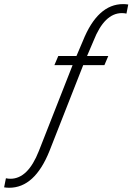

<svg xmlns="http://www.w3.org/2000/svg" viewBox="-97 -720 640 928"><path d="M514.2 -654.3Q502.9 -656.7 492.2 -656.7Q407.7 -656.7 355 -522.5L323.7 -449.2H426.3L407.7 -405.3H305.2L142.1 9.8Q70.8 187.5 -52.2 187.5Q-64.5 187.5 -77.1 185.5L-68.4 141.6Q-57.1 144 -46.4 144Q38.1 144 90.8 9.8L253.9 -405.3H166L184.6 -449.2H272.5L303.7 -522.5Q375 -700.2 498 -700.2Q510.3 -700.2 522.9 -698.2Z"/></svg>

Font: Sansation Light
Style: Light Italic
Weight: 300
Designer: Bernd Montag
Version: Version 1.301